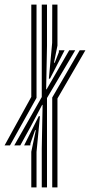

<svg xmlns="http://www.w3.org/2000/svg" viewBox="-20 -820 394 840"><path d="M162.7 0V-170.5L166.4 -361.3H164.4L113.4 -264.7L68.7 -183.8H42.4L162.7 -395.4V-800H185.6V-619.4L181.9 -429.2H183.9L243.1 -531.4L282.8 -600H309.1L185.6 -391.2V0ZM116.9 0V-156.1L136.8 -250.5H133.5L113.2 -192.5L112.5 -183.8H85.5L149.6 -311.6H154.8L139.8 -155.3V0ZM208.5 0V-393.4L328.6 -600H353.6L231.4 -389.2V0ZM0 -183.8 116.9 -396.1V-800H139.8V-391.8L23.6 -183.8ZM193.8 -475.8 208.2 -632.8 208.6 -800H231.4V-620.6L216.2 -545.4H219.4L237.6 -591.8V-600H262.6L198.7 -475.8Z"/></svg>

Font: Big Shoulders Inline Text Thin
Style: Regular
Weight: 100
Designer: Patric King
Foundry: XO Type Co
Version: Version 2.002